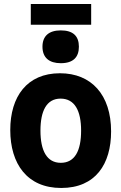

<svg xmlns="http://www.w3.org/2000/svg" viewBox="-20 -924 603 954"><path d="M133 -801H433V-904H133ZM282 -610C344 -610 372 -640 372 -692C372 -745 343 -773 282 -773C223 -773 191 -745 191 -692C191 -637 225 -610 282 -610ZM284 10C455 10 532 -109 532 -271C532 -453 434 -560 278 -560C114 -560 31 -444 31 -278C31 -110 115 10 284 10ZM282 -115C213 -115 181 -175 181 -275C181 -372 211 -434 281 -434C351 -434 383 -374 383 -275C383 -175 352 -115 282 -115Z"/></svg>

Font: Noto Sans Mono SemiCondensed ExtraBold
Style: Regular
Weight: 800
Width: 4
Designer: Monotype Design Team
Foundry: Monotype Imaging Inc.
Version: Version 2.014